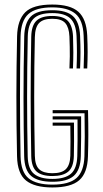

<svg xmlns="http://www.w3.org/2000/svg" viewBox="-20 -827 456 854"><path d="M213 6.8Q134 6.8 95.8 -24Q57.5 -54.8 55.8 -131.2Q52.8 -272.2 52.9 -399.6Q53 -527 56 -666Q57.8 -738 92.2 -772.4Q126.8 -806.8 212.5 -806.8Q292.8 -806.8 328.6 -774.6Q364.5 -742.5 368 -669Q369.8 -628.2 369.8 -595.8Q369.8 -563.2 368 -522.5H352Q353.5 -555.5 353.8 -589.9Q354 -624.2 352 -668.5Q349.2 -738.2 315.1 -766.2Q281 -794.2 212.5 -794.2Q139.5 -794.2 106.4 -764.6Q73.2 -735 71.5 -665.2Q68.8 -529.2 68.9 -395Q69 -260.8 71.5 -131.5Q73 -62 107.2 -33.9Q141.5 -5.8 213 -5.8Q287.2 -5.8 320.2 -35Q353.2 -64.2 355.5 -131.5Q356.8 -176.2 357 -220.2Q357.2 -264.2 356 -323.2H214.2V-337H371.5Q373 -273.5 372.9 -227.9Q372.8 -182.2 371.2 -131.2Q369 -57.2 332.2 -25.2Q295.5 6.8 213 6.8ZM213 -18.5Q148.5 -18.5 118.6 -44.4Q88.8 -70.2 87.5 -132.5Q84.8 -260.8 84.6 -391.5Q84.5 -522.2 87.8 -665.2Q89.2 -724.5 116.6 -753Q144 -781.5 212.5 -781.5Q275.8 -781.5 304.6 -755.1Q333.5 -728.8 336.2 -667.8Q338 -627 338 -594.8Q338 -562.5 336.2 -522.5H320.5Q322.2 -562 322.2 -594.1Q322.2 -626.2 320.5 -666.5Q317.8 -722 292.4 -745.4Q267 -768.8 212.5 -768.8Q153.5 -768.8 129.1 -743.6Q104.8 -718.5 103.5 -665Q100.5 -525 100.5 -396.2Q100.5 -267.5 103.2 -132.2Q104.5 -75.5 131.6 -53.4Q158.8 -31.2 213 -31.2Q269.2 -31.2 295.6 -54.2Q322 -77.2 323.8 -132.5Q324.5 -166.2 325 -202.2Q325.5 -238.2 324.8 -295.5H214.2V-309.5H340.8Q341 -264.8 340.9 -218.5Q340.8 -172.2 339.5 -132.2Q337.8 -70.8 308 -44.6Q278.2 -18.5 213 -18.5ZM213 -44Q165.8 -44 143 -63.8Q120.2 -83.5 119 -132.5Q116.5 -265 116.4 -394.4Q116.2 -523.8 119 -664.2Q120.2 -714.2 142.5 -735.1Q164.8 -756 212.5 -756Q259.5 -756 280.9 -735Q302.2 -714 304.8 -665.8Q306.2 -626.2 306.2 -594Q306.2 -561.8 304.5 -522.5H288.8Q290.2 -554 290.5 -576Q290.8 -598 290.2 -618.4Q289.8 -638.8 288.8 -665Q287 -704.8 270.5 -724.1Q254 -743.5 212.5 -743.5Q172.2 -743.5 154.1 -724.8Q136 -706 135 -662Q132 -529.8 132.1 -395.8Q132.2 -261.8 135 -133.5Q135.8 -91.2 154.6 -73.9Q173.5 -56.5 213 -56.5Q255 -56.5 273.2 -74.9Q291.5 -93.2 292.8 -134.2Q293.5 -163.2 293.5 -196.5Q293.5 -229.8 292.8 -268H214.2V-281.8H309Q310 -187.5 308.5 -133.2Q307.2 -83.8 283.9 -63.9Q260.5 -44 213 -44Z"/></svg>

Font: Big Shoulders Inline Text
Style: Regular
Weight: 400
Designer: Patric King
Foundry: XO Type Co
Version: Version 1.000